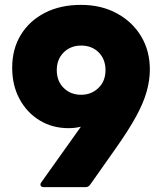

<svg xmlns="http://www.w3.org/2000/svg" viewBox="-20 -768 669 788"><path d="M160 0Q150 0 147 -6Q144 -12 149 -19L312 -248Q288 -242 261 -242Q195 -242 142.5 -274Q90 -306 60 -362Q30 -418 30 -490Q30 -567 65.5 -625Q101 -683 164.5 -715.5Q228 -748 312 -748Q396 -748 460 -713Q524 -678 559.5 -618.5Q595 -559 595 -483Q595 -439 582 -392.5Q569 -346 538.5 -290Q508 -234 455 -159L350 -10Q343 0 331 0ZM313 -379Q355 -379 384 -407Q413 -435 413 -480Q413 -525 385 -553Q357 -581 313 -581Q270 -581 241.5 -553Q213 -525 213 -480Q213 -435 241.5 -407Q270 -379 313 -379Z"/></svg>

Font: LINE Seed Sans ExtraBold
Style: Regular
Weight: 800
Designer: LINE VX Design & Dalton Maag Ltd & Sandoll Inc
Foundry: Dalton Maag Ltd
Version: Version 1.003